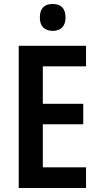

<svg xmlns="http://www.w3.org/2000/svg" viewBox="-20 -944 498 964"><path d="M245 -924C204 -924 180 -903 180 -856C180 -811 205 -789 245 -789C284 -789 309 -811 309 -856C309 -902 286 -924 245 -924ZM412 0V-104H195V-320H398V-423H195V-611H412V-714H74V0Z"/></svg>

Font: Noto Sans Lao Condensed SemiBold
Style: Regular
Weight: 600
Width: 3
Designer: Monotype Design Team
Foundry: Monotype Imaging Inc.
Version: Version 2.003